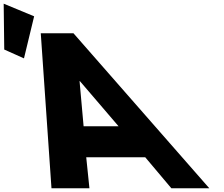

<svg xmlns="http://www.w3.org/2000/svg" viewBox="-216 -1002 1192 1022"><path d="M-193.4 -738.3 -88.4 -691.3 -34.3 -915.2 -196.4 -982.4ZM175 -825H1L58 0H260L243 -165H557L696 0H898ZM415 -330H229L207.5 -570H209.5Z"/></svg>

Font: Hussar
Style: BdOpOblFive
Weight: 700
Foundry: Cannot Into Space Fonts
Version: Version 2.00